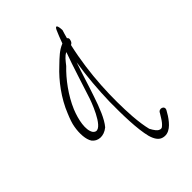

<svg xmlns="http://www.w3.org/2000/svg" viewBox="-212 -648 885 885"><g transform="rotate(-45 230.0 -205.5)"><path d="M60 -175C53 -136 56 -96 70 -75C88 -51 125 -46 158 -73C183 -102 204 -156 222 -210C241 -265 258 -323 277 -378C264 -296 258 -219 256 -143C255 -60 257 38 272 96C280 124 292 141 309 147C350 161 380 124 400 94L413 72C427 49 392 37 383 59L370 80C362 93 354 103 345 110C341 114 334 115 328 112C318 109 308 96 297 75C291 51 286 19 283 -21C275 -140 279 -296 315 -453C321 -455 327 -461 329 -471C332 -480 329 -485 324 -488C329 -505 332 -518 336 -529C335 -559 328 -572 317 -549C312 -538 298 -504 292 -486C291 -485 291 -485 290 -485C261 -473 241 -454 208 -422C160 -378 109 -311 81 -240C71 -216 63 -194 60 -175ZM115 -234C142 -298 188 -359 231 -400C247 -420 259 -437 277 -445C251 -375 226 -291 201 -216C186 -173 137 -55 102 -100C84 -128 95 -185 115 -234Z"/></g></svg>

Font: Stray Cat
Style: SuCnObl
Weight: 400
Version: Version 1.0